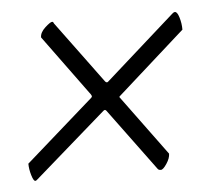

<svg xmlns="http://www.w3.org/2000/svg" viewBox="-36 -449 473 422"><g transform="rotate(-5 200.5 -238.5)"><path d="M26 -66Q22 -66 18 -79.5Q14 -93 14 -105L164 -237Q166 -239 166 -240Q166 -242 164 -245Q162 -248 161 -249L66 -379Q66 -390 77.5 -400.5Q89 -411 93 -411Q95 -411 95.5 -410Q96 -409 97 -407L198 -270Q200 -268 202 -268L204 -269L358 -406Q361 -409 364 -409Q369 -409 373 -396Q377 -383 377 -369L228 -236Q226 -234 226 -234Q226 -233 227 -232L324 -100Q324 -90 316 -78Q308 -66 303 -66Q298 -66 296 -69L195 -206Q193 -208 192 -208Q190 -208 188 -206L31 -69Q28 -66 26 -66Z"/></g></svg>

Font: Amiri
Style: Italic
Weight: 400
Italic angle: 10°
Designer: Khaled Hosny
Version: Version 0.113